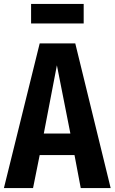

<svg xmlns="http://www.w3.org/2000/svg" viewBox="-25 -962 586 982"><path d="M403 -842V-942H134V-842ZM388 0H541L360 -740H178L-5 0H144L178 -169H356ZM199 -279 266 -628 335 -279Z"/></svg>

Font: Glow Sans TC Compressed
Style: Bold
Weight: 700
Width: 2
Designer: Ryoko NISHIZUKA (kana, bopomofo & ideographs); Paul D. Hunt (Latin, Greek & Cyrillic); Sandoll Communications, Soo-young
Version: Version 0.93